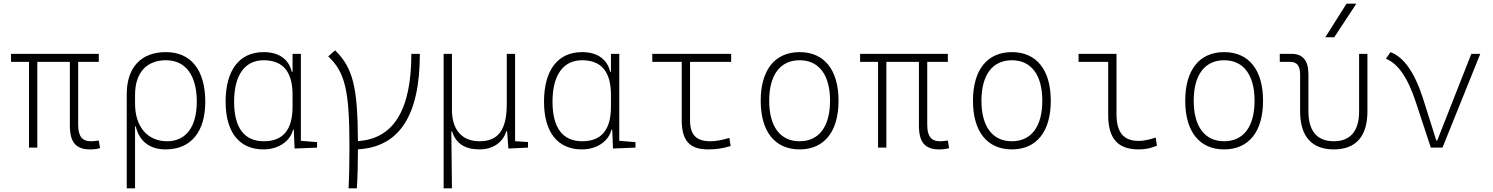

<svg xmlns="http://www.w3.org/2000/svg" viewBox="-20 -815 8243 1060"><path d="M477.5 9.8C498 9.8 514.6 7.8 532.2 2.9L525.4 -39.1C503.9 -36.1 490.7 -35.2 482.4 -35.2C433.1 -35.2 411.6 -62.5 411.6 -127V-473.6H525.4V-517.6H41V-473.6H140.1V0H186V-473.6H365.7V-122.1C365.7 -29.8 398.9 9.8 477.5 9.8Z M894.5 9.8C1033.7 9.8 1113.3 -86.4 1113.3 -253.9C1113.3 -427.7 1034.2 -527.3 896.5 -527.3C758.8 -527.3 679.7 -442.9 679.7 -295.4V224.6H725.6V-117.2H729.5C749.5 -32.2 809.6 9.8 894.5 9.8ZM725.6 -242.2V-291C725.6 -412.6 788.1 -482.4 896.5 -482.4C1004.4 -482.4 1066.4 -399.4 1066.4 -253.9C1066.4 -114.7 1006.8 -35.2 902.3 -35.2C796.4 -35.2 725.6 -113.8 725.6 -242.2Z M1434.6 9.8C1527.3 9.8 1585.4 -44.4 1597.7 -98.6H1602.1L1606.4 4.9L1730.5 0V-30.3L1641.1 -37.6V-517.6H1595.2V-418.9H1590.8C1575.7 -483.4 1524.9 -527.3 1435.5 -527.3C1301.8 -527.3 1225.6 -427.7 1225.6 -253.9C1225.6 -84 1301.8 9.8 1434.6 9.8ZM1595.2 -226.6C1595.2 -98.6 1543 -35.2 1436.5 -35.2C1328.6 -35.2 1272.5 -109.4 1272.5 -253.9C1272.5 -399.4 1331.1 -482.4 1435.5 -482.4C1542 -482.4 1595.2 -419.4 1595.2 -291Z M1904.3 224.6H1950.2C1954.1 164.1 1956.1 92.3 1956.1 9.3C2184.6 -2.9 2297.9 -177.2 2297.9 -517.6H2251C2251 -208 2152.8 -48.3 1956.1 -36.1C1954.6 -337.9 1927.7 -440.9 1830.1 -537.1L1792 -503.9C1885.7 -415.5 1909.2 -314.9 1909.2 -4.9C1909.2 84.5 1907.7 160.6 1904.3 224.6Z M2627.4 9.8C2699.7 9.8 2756.3 -27.8 2774.9 -89.8H2779.8L2786.6 4.9L2895 0V-30.8L2823.7 -35.6V-517.6H2777.8V-239.3C2777.8 -92.3 2726.6 -35.2 2627.4 -35.2C2530.8 -35.2 2475.1 -97.7 2475.1 -210V-517.6H2429.2V224.6H2475.1L2471.7 -89.8H2475.6C2497.1 -22.9 2546.4 9.8 2627.4 9.8Z M3192.4 9.8C3285.2 9.8 3343.3 -44.4 3355.5 -98.6H3359.9L3364.3 4.9L3488.3 0V-30.3L3398.9 -37.6V-517.6H3353V-418.9H3348.6C3333.5 -483.4 3282.7 -527.3 3193.4 -527.3C3059.6 -527.3 2983.4 -427.7 2983.4 -253.9C2983.4 -84 3059.6 9.8 3192.4 9.8ZM3353 -226.6C3353 -98.6 3300.8 -35.2 3194.3 -35.2C3086.4 -35.2 3030.3 -109.4 3030.3 -253.9C3030.3 -399.4 3088.9 -482.4 3193.4 -482.4C3299.8 -482.4 3353 -419.4 3353 -291Z M3888.7 9.8C3933.6 9.8 3970.7 4.4 4013.7 -8.8L4006.8 -53.7C3963.9 -41 3932.1 -35.2 3903.3 -35.2C3823.2 -35.2 3789.6 -70.3 3789.6 -152.3V-473.6H4016.6V-517.6H3581.1V-473.6H3743.7V-152.3C3743.7 -38.6 3787.1 9.8 3888.7 9.8Z M4394.5 9.8C4530.3 9.8 4609.4 -87.9 4609.4 -258.8C4609.4 -429.7 4530.3 -527.3 4394.5 -527.3C4258.8 -527.3 4179.7 -429.7 4179.7 -258.8C4179.7 -87.9 4258.8 9.8 4394.5 9.8ZM4394.5 -35.2C4287.6 -35.2 4226.6 -116.2 4226.6 -258.8C4226.6 -401.4 4287.6 -482.4 4394.5 -482.4C4501.5 -482.4 4562.5 -401.4 4562.5 -258.8C4562.5 -116.2 4501.5 -35.2 4394.5 -35.2Z M5165 9.8C5185.5 9.8 5202.1 7.8 5219.7 2.9L5212.9 -39.1C5191.4 -36.1 5178.2 -35.2 5169.9 -35.2C5120.6 -35.2 5099.1 -62.5 5099.1 -127V-473.6H5212.9V-517.6H4728.5V-473.6H4827.6V0H4873.5V-473.6H5053.2V-122.1C5053.2 -29.8 5086.4 9.8 5165 9.8Z M5566.4 9.8C5702.1 9.8 5781.2 -87.9 5781.2 -258.8C5781.2 -429.7 5702.1 -527.3 5566.4 -527.3C5430.7 -527.3 5351.6 -429.7 5351.6 -258.8C5351.6 -87.9 5430.7 9.8 5566.4 9.8ZM5566.4 -35.2C5459.5 -35.2 5398.4 -116.2 5398.4 -258.8C5398.4 -401.4 5459.5 -482.4 5566.4 -482.4C5673.3 -482.4 5734.4 -401.4 5734.4 -258.8C5734.4 -116.2 5673.3 -35.2 5566.4 -35.2Z M6266.6 9.8C6302.7 9.8 6332.5 3.9 6367.2 -10.7L6360.4 -55.7C6321.8 -43 6293 -37.1 6266.6 -37.1C6182.6 -37.1 6144 -84 6144 -185.5V-517.6H5934.6V-473.6H6098.1V-180.7C6098.1 -50.3 6150.9 9.8 6266.6 9.8Z M6738.3 9.8C6874 9.8 6953.1 -87.9 6953.1 -258.8C6953.1 -429.7 6874 -527.3 6738.3 -527.3C6602.5 -527.3 6523.4 -429.7 6523.4 -258.8C6523.4 -87.9 6602.5 9.8 6738.3 9.8ZM6738.3 -35.2C6631.3 -35.2 6570.3 -116.2 6570.3 -258.8C6570.3 -401.4 6631.3 -482.4 6738.3 -482.4C6845.2 -482.4 6906.2 -401.4 6906.2 -258.8C6906.2 -116.2 6845.2 -35.2 6738.3 -35.2Z M7343.8 9.8C7465.8 9.8 7529.3 -62 7529.3 -200.2V-517.6H7483.4V-200.2C7483.4 -91.8 7435.5 -35.2 7343.8 -35.2C7251.5 -35.2 7203.6 -91.8 7203.6 -200.2V-405.3C7203.6 -480.5 7172.9 -517.6 7110.8 -517.6H7045.4V-473.6H7103C7139.6 -473.6 7157.7 -451.2 7157.7 -405.3V-200.2C7157.7 -62 7221.7 9.8 7343.8 9.8ZM7296.9 -609.4H7346.2L7468.3 -794.9H7414.1Z M7879.4 0H7943.8L8152.3 -517.6H8103L7914.6 -39.1H7909.7L7837.9 -266.1C7791.5 -412.6 7731.4 -499.5 7656.7 -527.3L7631.3 -490.7C7697.8 -464.8 7752.4 -385.7 7796.4 -251.5Z"/></svg>

Font: Cascadia Code PL ExtraLight
Style: Regular
Weight: 200
Monospace: yes
Designer: Aaron Bell
Foundry: Saja Typeworks
Version: Version 2404.023